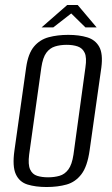

<svg xmlns="http://www.w3.org/2000/svg" viewBox="-20 -739 449 771"><path d="M167 12Q123 12 90.5 2Q58 -8 43.5 -39.5Q29 -71 38 -135L85 -468Q93 -524 116.5 -552Q140 -580 175.5 -589.5Q211 -599 254 -599Q298 -599 330.5 -589Q363 -579 378.5 -551Q394 -523 387 -468L340 -136Q331 -71 307 -39.5Q283 -8 247.5 2Q212 12 167 12ZM173 -27Q198 -27 219 -33Q240 -39 254.5 -58.5Q269 -78 275 -118L323 -468Q329 -508 320 -527Q311 -546 292 -552.5Q273 -559 248 -559Q222 -559 201 -552.5Q180 -546 166 -527Q152 -508 146 -468L97 -118Q92 -78 101 -58.5Q110 -39 129 -33Q148 -27 173 -27ZM147 -629 250 -719H292L368 -629H323L266 -685L194 -629Z"/></svg>

Font: Alumni Sans
Style: Italic
Weight: 400
Italic angle: -8°
Version: Version 1.016